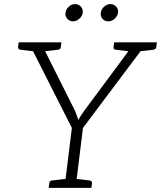

<svg xmlns="http://www.w3.org/2000/svg" viewBox="-20 -915 784 935"><path d="M294 0 330 -292 119 -709H166Q174 -709 178 -705Q182 -701 185 -695L346 -374Q351 -362 354.5 -351Q358 -340 362 -330Q366 -340 373.5 -351.5Q381 -363 389 -374L627 -695Q631 -700 636.5 -704.5Q642 -709 649 -709H697L384 -292L348 0ZM152 -677 156 -709H201L197 -677ZM603 -677 607 -709H664L660 -677ZM165 -709 153 -664 78 -673Q73 -674 70.5 -677Q68 -680 68 -686L71 -709ZM279 -709 276 -686Q276 -680 272.5 -677Q269 -674 263 -673L186 -664V-709ZM629 -709 617 -664 543 -673Q537 -674 534.5 -677Q532 -680 533 -686L536 -709ZM744 -709 741 -686Q740 -680 736.5 -677Q733 -674 728 -673L650 -664V-709ZM217 0 220 -23Q220 -29 223.5 -32Q227 -35 232 -36L309 -45L310 0ZM331 0 342 -45 417 -36Q423 -35 425.5 -32Q428 -29 428 -23L425 0ZM383 -853Q381 -837 366.5 -824Q352 -811 335 -811Q319 -811 307.5 -824Q296 -837 299 -853Q301 -870 315 -882.5Q329 -895 345 -895Q363 -895 374 -882.5Q385 -870 383 -853ZM555 -853Q552 -836 538 -823.5Q524 -811 507 -811Q490 -811 479 -823.5Q468 -836 471 -853Q473 -870 487 -882.5Q501 -895 517 -895Q535 -895 546 -882.5Q557 -870 555 -853Z"/></svg>

Font: Aleo Light
Style: Italic
Weight: 300
Italic angle: -7°
Designer: Alessio Laiso
Foundry: Alessio Laiso
Version: Version 2.001;gftools[0.9.29]